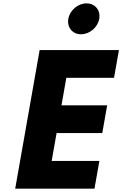

<svg xmlns="http://www.w3.org/2000/svg" viewBox="-20 -1123 728 1143"><path d="M688 -825H216L70.5 0H542.5L571.6 -165H287.6L316.9 -331H588.9L618 -496H346L374.9 -660H658.9ZM495 -1103C444 -1103 395.8 -1062 386.8 -1011C377.8 -960 411.5 -919 462.5 -919C513.5 -919 561.8 -960 570.8 -1011C579.8 -1062 546 -1103 495 -1103Z"/></svg>

Font: Hussar Wysoki
Style: Obl
Weight: 700
Foundry: Cannot Into Space Fonts
Version: Version 0.92